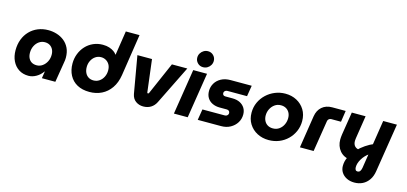

<svg xmlns="http://www.w3.org/2000/svg" viewBox="-77 -1316 4438 2096"><g transform="rotate(15 2141.5 -268.0)"><path d="M240 13Q177 13 130.5 -17Q84 -47 58.5 -100Q33 -153 33 -221Q33 -288 54 -343.5Q75 -399 114.5 -440Q154 -481 207.5 -503Q261 -525 325 -525Q374 -525 420.5 -510.5Q467 -496 504 -466.5Q541 -437 563 -391.5Q585 -346 585 -283Q585 -269 583.5 -255Q582 -241 578 -220L542 0H390L402 -78H399Q370 -36 327 -11.5Q284 13 240 13ZM297 -121Q333 -121 362.5 -142Q392 -163 409.5 -197.5Q427 -232 427 -274Q427 -307 414.5 -332.5Q402 -358 378.5 -373Q355 -388 321 -388Q286 -388 256.5 -368Q227 -348 209.5 -313Q192 -278 192 -236Q192 -200 205 -174Q218 -148 241 -134.5Q264 -121 297 -121Z M929 11Q847 11 789.5 -20.5Q732 -52 701.5 -109.5Q671 -167 671 -242Q671 -300 691 -351.5Q711 -403 747 -442Q783 -481 832.5 -503Q882 -525 940 -525Q982 -525 1013.5 -514.5Q1045 -504 1066.5 -488.5Q1088 -473 1098 -457H1101L1143 -730H1298L1226 -259Q1212 -171 1170 -110.5Q1128 -50 1066 -19.5Q1004 11 929 11ZM939 -122Q976 -122 1005 -142Q1034 -162 1050.5 -195.5Q1067 -229 1067 -268Q1067 -308 1051.5 -334.5Q1036 -361 1011 -375Q986 -389 957 -389Q921 -389 892.5 -369.5Q864 -350 847.5 -317Q831 -284 831 -245Q831 -209 844 -181Q857 -153 881.5 -137.5Q906 -122 939 -122Z M1537 12Q1489 12 1452 -14.5Q1415 -41 1405 -94L1332 -513H1497L1542 -147Q1543 -143 1545 -141Q1547 -139 1550 -139Q1559 -139 1562 -147L1722 -513H1896L1680 -75Q1659 -33 1622.5 -10.5Q1586 12 1537 12Z M1882 0 1963 -513H2119L2038 0ZM2057 -571Q2020 -571 1995 -596.5Q1970 -622 1970 -657Q1970 -684 1983.5 -706Q1997 -728 2019 -741Q2041 -754 2067 -754Q2104 -754 2129 -728.5Q2154 -703 2154 -667Q2154 -641 2141 -619Q2128 -597 2106 -584Q2084 -571 2057 -571Z M2151 -1 2171 -124H2421Q2434 -124 2443 -128.5Q2452 -133 2457.5 -141.5Q2463 -150 2463 -160Q2463 -175 2453.5 -184Q2444 -193 2427 -193H2348Q2302 -193 2265.5 -210Q2229 -227 2208.5 -259.5Q2188 -292 2188 -338Q2188 -385 2211.5 -425Q2235 -465 2279.5 -489Q2324 -513 2385 -513H2624L2604 -390H2384Q2372 -390 2363 -385.5Q2354 -381 2349.5 -373.5Q2345 -366 2344 -357Q2344 -342 2352.5 -334Q2361 -326 2377 -326H2455Q2506 -326 2541.5 -308Q2577 -290 2596.5 -258.5Q2616 -227 2616 -185Q2616 -134 2590 -92.5Q2564 -51 2519 -26Q2474 -1 2416 -1Z M2954 12Q2882 12 2824 -18.5Q2766 -49 2732 -103.5Q2698 -158 2698 -230Q2698 -293 2722.5 -346.5Q2747 -400 2789.5 -440Q2832 -480 2887 -502.5Q2942 -525 3003 -525Q3075 -525 3132 -494.5Q3189 -464 3222.5 -409.5Q3256 -355 3256 -282Q3256 -220 3232.5 -166.5Q3209 -113 3167.5 -72.5Q3126 -32 3071.5 -10Q3017 12 2954 12ZM2966 -123Q3007 -123 3037 -144.5Q3067 -166 3083.5 -200.5Q3100 -235 3100 -274Q3100 -308 3086.5 -334Q3073 -360 3048 -375Q3023 -390 2989 -390Q2949 -390 2919 -368.5Q2889 -347 2872 -313Q2855 -279 2855 -240Q2855 -207 2868.5 -180Q2882 -153 2907 -138Q2932 -123 2966 -123Z M3306 0 3363 -366Q3374 -435 3419 -474Q3464 -513 3534 -513H3686L3667 -386H3556Q3542 -386 3530.5 -376.5Q3519 -367 3517 -352L3461 0Z M3978 218Q3929 218 3891 199Q3853 180 3832 147.5Q3811 115 3811 74Q3811 20 3836 -29.5Q3861 -79 3900.5 -121Q3940 -163 3987.5 -195Q4035 -227 4080 -245L4056 -123Q4010 -91 3980.5 -42.5Q3951 6 3951 51Q3951 69 3958 80.5Q3965 92 3980 92Q4000 92 4010 77.5Q4020 63 4024 40L4110 -513H4265L4178 36Q4169 95 4140.5 136Q4112 177 4070.5 197.5Q4029 218 3978 218ZM3875 -10Q3796 -18 3752.5 -70Q3709 -122 3709 -197Q3709 -210 3710.5 -225.5Q3712 -241 3714 -255L3755 -513H3911L3871 -256Q3870 -246 3869 -237.5Q3868 -229 3868 -223Q3868 -185 3888 -164Q3908 -143 3945 -141Z"/></g></svg>

Font: MuseoModerno Thin
Style: Bold Italic
Weight: 700
Italic angle: -9°
Version: Version 1.003